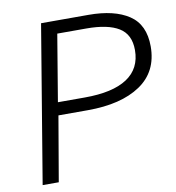

<svg xmlns="http://www.w3.org/2000/svg" viewBox="-81 -795 797 868"><g transform="rotate(-10 317.5 -361.0)"><path d="M165 -722H383Q501 -722 568 -677.5Q635 -633 635 -533Q635 -417 546.5 -357.5Q458 -298 305 -298H170L119 0H45ZM562 -529Q562 -601 511.5 -632Q461 -663 363 -663H229L178 -357H301Q430 -357 496 -400.5Q562 -444 562 -529Z"/></g></svg>

Font: Nebula Sans Book
Style: Regular
Weight: 400
Italic angle: -9°
Designer: Paul D. Hunt for Adobe (as Source Sans)
Foundry: Nebula Entertainment & Broadcasting LLC
Version: Version 1.010